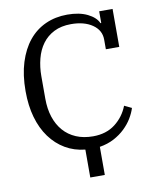

<svg xmlns="http://www.w3.org/2000/svg" viewBox="-94 -783 837 1016"><g transform="rotate(-10 324.5 -275.0)"><path d="M308 10Q249 4 201.5 -24Q154 -52 120 -98.5Q86 -145 68 -208Q50 -271 50 -349Q50 -436 71 -503Q92 -570 129.5 -616Q167 -662 220 -686Q273 -710 337 -710Q402 -710 445.5 -688.5Q489 -667 503 -635H507V-698H579V-494H507V-546Q507 -596 463 -626.5Q419 -657 348 -657Q295 -657 256.5 -637.5Q218 -618 193.5 -584.5Q169 -551 157.5 -506.5Q146 -462 146 -413V-292Q146 -237 160.5 -193Q175 -149 202.5 -117.5Q230 -86 270 -69Q310 -52 361 -52Q432 -52 480 -89Q528 -126 550 -183L589 -164Q581 -138 564.5 -110.5Q548 -83 522.5 -58.5Q497 -34 463 -16Q429 2 386 9V160H308Z"/></g></svg>

Font: IBM Plex Serif
Style: Regular
Weight: 400
Designer: Mike Abbink, Paul van der Laan, Pieter van Rosmalen
Foundry: Bold Monday
Version: Version 2.6